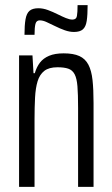

<svg xmlns="http://www.w3.org/2000/svg" viewBox="-20 -725 434 745"><path d="M54 0V-510H106L110 -441H115Q122 -465 135 -482Q148 -499 170.5 -508.5Q193 -518 227 -518Q265 -518 288 -507.5Q311 -497 323 -474Q335 -451 339 -414.5Q343 -378 343 -325V0H283V-306Q283 -359 280.5 -390Q278 -421 269.5 -437Q261 -453 245 -458.5Q229 -464 203 -464Q170 -464 152 -450Q134 -436 126 -410Q118 -384 116 -346.5Q114 -309 114 -262V0ZM75 -590Q75 -627 79 -650Q83 -673 94.5 -683Q106 -693 129 -693Q147 -693 166 -686Q185 -679 205 -669Q221 -661 235.5 -655Q250 -649 261 -649Q276 -649 278.5 -663Q281 -677 281 -705H320Q320 -667 316.5 -644Q313 -621 301.5 -611Q290 -601 267 -601Q250 -601 231.5 -607.5Q213 -614 193 -624Q176 -632 161.5 -639Q147 -646 134 -646Q121 -646 117.5 -632Q114 -618 114 -590Z"/></svg>

Font: Saira ExtraCondensed
Style: Regular
Weight: 400
Width: 2
Designer: Hector Gatti with collaboration of the Omnibus-Type team
Foundry: Omnibus-Type
Version: Version 1.101